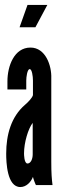

<svg xmlns="http://www.w3.org/2000/svg" viewBox="-20 -747 270 775"><path d="M91 -727 59 -637H123L171 -727ZM113 -363C110 -352 94 -335 81 -324C25 -276 5 -203 5 -127C5 -93 8 8 62 8C86 8 105 -12 113 -33C114 -27 122 -5 125 0H192C189 -24 187 -46 187 -95V-431C189 -482 164 -555 103 -555C37 -555 10 -480 10 -419V-386H86V-422C86 -436 90 -468 100 -468C109 -468 113 -439 113 -422ZM112 -124C112 -105 104 -87 91 -87C77 -87 77 -125 77 -128C77 -172 94 -228 112 -251Z"/></svg>

Font: League Gothic Condensed
Style: Regular
Weight: 400
Width: 3
Designer: Tyler Finck
Foundry: The League of Moveable Type
Version: Version 1.001;PS 001.001;hotconv 1.0.56;makeotf.lib2.0.21325